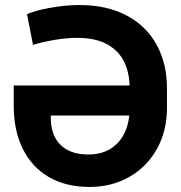

<svg xmlns="http://www.w3.org/2000/svg" viewBox="-20 -737 722 767"><path d="M647 -381.3V-308.2Q647.6 -216.6 608.1 -144.2Q568.5 -71.9 498 -31.1Q427.4 9.8 336.9 9.8Q243.3 9.8 175.5 -29.6Q107.7 -68.9 71.3 -141.9Q34.8 -214.8 34.8 -315.9V-395.7H538.7V-275.4H182.9V-261.3Q183.5 -218.9 200.4 -187.1Q217.3 -155.3 250.6 -137.5Q283.9 -119.8 332 -119.8Q386.3 -119.8 423.4 -143.9Q460.6 -168 479.6 -210.4Q498.5 -252.9 497.9 -308.2V-381.3Q498.5 -442.1 476.9 -488.1Q455.2 -534 408.2 -559.9Q361.3 -585.8 288.4 -585.8Q247.2 -585.8 199.1 -577.8Q151.1 -569.7 111.9 -557.9L87.9 -680.2Q106 -689 139.4 -697.3Q172.7 -705.6 214.6 -711.2Q256.5 -716.8 298.1 -716.8Q407.7 -716.8 486.6 -674.8Q565.5 -632.7 606.5 -556.7Q647.6 -480.7 647 -381.3Z"/></svg>

Font: Pretendard JP Variable
Style: Regular
Weight: 400
Designer: Base glyphs from Inter by Rasmus Andersson; Hangul glyphs from Noto Sans CJK(Source Han Sans) by Jang Soo-young and Kang
Foundry: Kil Hyung-jin
Version: Version 1.307;Glyphs 3.2 (3192)